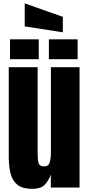

<svg xmlns="http://www.w3.org/2000/svg" viewBox="-20 -1141 539 1168"><path d="M176.3 7.8Q117.7 7.8 86.7 -16.6Q55.7 -41 44.4 -84.7Q33.2 -128.4 33.2 -187V-732.4H209V-207.5Q209 -163.6 215.8 -146.2Q222.7 -128.9 248 -128.9Q275.4 -128.9 282.5 -153.3Q289.6 -177.7 289.6 -216.3V-732.4H463.9V0H289.1V-78.1Q272.5 -36.1 249.3 -14.2Q226.1 7.8 176.3 7.8ZM277.3 -780.8V-901.9H452.1V-780.8ZM41 -780.8V-901.9H215.8V-780.8ZM362.3 -944.3 130.4 -980.5V-1120.6L362.3 -1038.6Z"/></svg>

Font: webenart
Style: Regular
Weight: 400
Designer: Vernon Adams
Foundry: Vernon Adams
Version: Version 2.116; ttfautohint (v1.8.3)